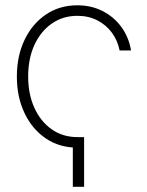

<svg xmlns="http://www.w3.org/2000/svg" viewBox="-20 -558 566 739"><path d="M303.7 -30.3V161.1H260.3V-30.3ZM277.8 10.3Q209 10.3 156.5 -25.1Q104 -60.5 74.5 -122.6Q44.9 -184.6 44.9 -263.2Q44.9 -342.8 74.5 -404.5Q104 -466.3 156.5 -502Q209 -537.6 277.8 -537.6Q331.1 -537.6 374.5 -515.6Q418 -493.7 446.8 -454.6Q475.6 -415.5 484.4 -363.8H440.4Q432.6 -402.8 410.2 -432.9Q387.7 -462.9 354 -480Q320.3 -497.1 277.8 -497.1Q222.2 -497.1 179.4 -467.3Q136.7 -437.5 112.5 -385Q88.4 -332.5 88.4 -263.7Q88.4 -195.8 112.3 -143.1Q136.2 -90.3 179 -60.3Q221.7 -30.3 277.8 -30.3Z"/></svg>

Font: Inter 24pt ExtraLight
Style: Regular
Weight: 250
Designer: Rasmus Andersson
Foundry: rsms
Version: Version 4.001;git-66647c0bb